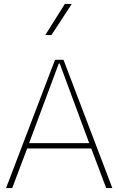

<svg xmlns="http://www.w3.org/2000/svg" viewBox="-20 -953 600 973"><path d="M442.4 -200.7 518.1 0H549.3L301.8 -649.9H258.8L10.7 0H42L117.7 -200.7ZM282.7 -630.9 432.1 -227.5H127.4L277.8 -630.9ZM209.5 -775.4H240.7L343.8 -933.1H308.6Z"/></svg>

Font: Estedad Thin
Style: Regular
Weight: 100
Designer: Amin Abedi
Version: Version 7.3